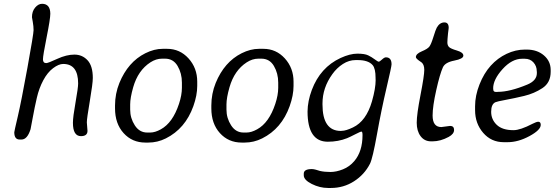

<svg xmlns="http://www.w3.org/2000/svg" viewBox="-20 -730 2881 991"><path d="M197.3 -710.4Q239.3 -710 239.7 -659.2Q239.7 -632.8 220.7 -537.8Q201.7 -442.9 201.7 -423.6Q201.7 -404.3 218.8 -404.3Q228 -404.3 275.6 -426.3Q323.2 -448.2 364 -448.2Q404.8 -448.2 431.9 -418.9Q459 -389.6 459 -327.6Q459 -299.3 443.6 -208.5Q428.2 -117.7 428.2 -98.6L431.6 -54.7Q431.6 -27.3 397.9 -27.3Q356.4 -27.3 356.4 -96.2Q356.4 -126 369.9 -201.7Q383.3 -277.3 383.3 -299.3Q383.3 -399.9 306.2 -399.9Q283.2 -399.9 254.2 -378.2Q225.1 -356.4 203.4 -315.7Q181.6 -274.9 170.2 -225.6Q158.7 -176.3 148.9 -122.1Q139.2 -67.9 137.7 -63Q121.1 -9.8 90.8 -9.8H81.5Q53.7 -9.8 53.7 -47.4Q53.7 -51.8 71.8 -128.7Q89.8 -205.6 121.6 -380.4Q153.3 -555.2 153.3 -574.5Q153.3 -593.8 149.2 -616.9Q145 -640.1 145 -641.1Q145 -671.4 161.4 -690.9Q177.7 -710.4 197.3 -710.4Z M739.7 -45.9H755.4Q780.3 -45.9 810.1 -62.5Q871.6 -96.2 903.8 -193.8Q918.9 -239.3 918.9 -276.9V-303.7Q918.9 -351.6 896.7 -389.4Q874.5 -427.2 832 -427.2H816.4Q785.6 -427.2 756.3 -408.2Q692.4 -366.7 667.5 -279.8Q651.9 -225.1 651.9 -190.9V-164.1Q651.9 -120.1 675.8 -83Q699.7 -45.9 739.7 -45.9ZM745.6 5.9H730.5Q662.1 5.9 617.9 -43Q573.7 -91.8 573.7 -170.9V-185.5Q573.7 -246.1 596.2 -301.8Q640.6 -410.2 730 -455.1Q775.9 -478 819.8 -478H842.3Q908.2 -478 953.1 -428.5Q998 -378.9 998 -308.6V-286.6Q998 -238.3 978 -182.1Q936.5 -65.9 835.9 -15.6Q793 5.9 745.6 5.9Z M1236.8 -45.9H1252.4Q1277.3 -45.9 1307.1 -62.5Q1368.7 -96.2 1400.9 -193.8Q1416 -239.3 1416 -276.9V-303.7Q1416 -351.6 1393.8 -389.4Q1371.6 -427.2 1329.1 -427.2H1313.5Q1282.7 -427.2 1253.4 -408.2Q1189.5 -366.7 1164.6 -279.8Q1148.9 -225.1 1148.9 -190.9V-164.1Q1148.9 -120.1 1172.9 -83Q1196.8 -45.9 1236.8 -45.9ZM1242.7 5.9H1227.5Q1159.2 5.9 1115 -43Q1070.8 -91.8 1070.8 -170.9V-185.5Q1070.8 -246.1 1093.3 -301.8Q1137.7 -410.2 1227.1 -455.1Q1272.9 -478 1316.9 -478H1339.4Q1405.3 -478 1450.2 -428.5Q1495.1 -378.9 1495.1 -308.6V-286.6Q1495.1 -238.3 1475.1 -182.1Q1433.6 -65.9 1333 -15.6Q1290 5.9 1242.7 5.9Z M1644.5 -190.9Q1644.5 -54.2 1739.3 -54.2L1744.1 -54.7Q1765.1 -54.7 1801.8 -72.3Q1870.1 -104.5 1899.9 -207Q1918.9 -273.9 1918.9 -316.9L1918.5 -322.3V-327.6Q1918.5 -376.5 1903.3 -394Q1880.9 -419.9 1826.7 -419.9H1815.4Q1781.2 -419.9 1749.8 -399.7Q1718.3 -379.4 1695.3 -347.2Q1644.5 -276.9 1644.5 -195.8ZM1671.9 1.5Q1567.4 1.5 1567.4 -154.3Q1567.9 -208 1589.4 -265.6Q1633.3 -382.3 1737.8 -430.7Q1786.6 -453.1 1824.5 -453.1Q1862.3 -453.1 1880.4 -444.3Q1898.4 -435.5 1914.3 -423.6Q1930.2 -411.6 1934.8 -411.6Q1939.5 -411.6 1951.7 -422.9Q1963.9 -434.1 1971.7 -434.1Q2001 -434.1 2001 -397.9Q2001 -386.7 1974.9 -275.9Q1948.7 -165 1926 -38.3Q1903.3 88.4 1889.6 115.2Q1860.8 171.4 1807.1 205.8Q1753.4 240.2 1688 240.2H1673.3Q1630.4 240.2 1589.1 219.5Q1547.9 198.7 1547.9 174.8V166.5Q1547.9 142.6 1589.4 142.6Q1598.6 142.6 1610.4 146L1631.3 152.3Q1654.8 157.7 1685.3 157.7Q1715.8 157.7 1750 144Q1784.2 130.4 1808.6 101.6Q1851.1 51.8 1851.1 -32.7Q1851.1 -50.8 1845.7 -50.8Q1840.3 -50.8 1813.5 -36.9Q1786.6 -22.9 1771 -16.6Q1725.6 1.5 1671.9 1.5Z M2257.8 -74.2 2303.2 -80.1Q2323.7 -80.1 2323.7 -59.3Q2323.7 -38.6 2295.9 -23.4Q2253.4 -0.5 2213.4 -0.5H2204.6Q2170.9 -0.5 2150.9 -27.1Q2130.9 -53.7 2130.9 -96.7Q2130.9 -139.6 2150.4 -239.7Q2169.9 -339.8 2169.9 -369.4Q2169.9 -398.9 2153.3 -409.7Q2126.5 -427.2 2126.5 -435.1Q2126.5 -452.1 2156.7 -464.8Q2187 -477.5 2196 -489.3Q2205.1 -501 2216.8 -538.8Q2228.5 -576.7 2234.4 -587.4Q2249.5 -614.3 2273.9 -614.3Q2295.9 -614.3 2295.9 -586.4L2294.9 -577.1L2292.5 -558.1Q2289.1 -525.4 2289.1 -511Q2289.1 -496.6 2297.1 -487.8Q2305.2 -479 2338.4 -469.2Q2371.6 -459.5 2371.6 -442.9Q2371.6 -426.3 2324.7 -417.2Q2277.8 -408.2 2266.1 -382.8Q2250.5 -348.6 2231.7 -264.9Q2212.9 -181.2 2212.9 -133.8Q2212.9 -74.2 2257.8 -74.2Z M2688 -426.8H2675.3Q2622.1 -426.8 2573.7 -373Q2525.4 -319.3 2525.4 -273.9L2525.9 -271V-268.6Q2525.9 -255.4 2540 -255.4H2545.9L2549.3 -255.9Q2611.3 -255.9 2701.7 -293.5Q2751 -314 2751 -352.5V-358.9L2750.5 -362.3Q2750.5 -388.7 2733.6 -407.7Q2716.8 -426.8 2688 -426.8ZM2600.1 3.9H2580.1Q2515.6 3.9 2473.9 -44.4Q2432.1 -92.8 2432.1 -161.6V-181.6Q2432.1 -236.3 2454.8 -293.9Q2477.5 -351.6 2512.9 -390.9Q2548.3 -430.2 2594.7 -452.1Q2641.1 -474.1 2689 -474.1H2698.7Q2752.4 -474.1 2787.4 -444.1Q2822.3 -414.1 2822.3 -369.1V-359.4Q2822.3 -303.2 2779.5 -275.1Q2736.8 -247.1 2685.5 -234.9Q2634.3 -222.7 2590.3 -214.6Q2546.4 -206.5 2537.6 -202.6Q2515.1 -192.9 2515.1 -153.1Q2515.1 -113.3 2543.9 -85.7Q2572.8 -58.1 2630.4 -58.1Q2665.5 -58.1 2729 -91.3Q2749 -101.6 2758.3 -101.6Q2771 -101.6 2771 -85.4Q2771 -59.1 2712.9 -27.6Q2654.8 3.9 2600.1 3.9Z"/></svg>

Font: Averia Libre Light
Style: Italic
Weight: 300
Italic angle: -8.5°
Version: Version 1.002